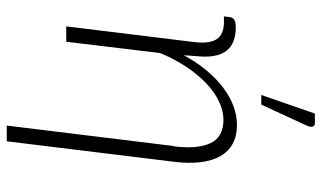

<svg xmlns="http://www.w3.org/2000/svg" viewBox="-212 -564 952 568"><g transform="rotate(90 264.0 -280.0)"><path d="M28.5 0ZM398 176H351.5L412 -318H413Q421.5 -389.5 403.2 -427.2Q385 -465 334.5 -465Q308 -465 280.5 -452Q253 -439 227.2 -414.8Q201.5 -390.5 178.2 -355.8Q155 -321 137 -278L103.5 0H58L104.5 -379Q110 -424.5 95.5 -445.5Q81 -466.5 45 -466.5H28.5L30.5 -483.5Q31.5 -492 38.2 -496.8Q45 -501.5 61 -501.5Q83.5 -501.5 101 -495Q118.5 -488.5 129.8 -474.5Q141 -460.5 145.2 -438.2Q149.5 -416 146 -384.5L143.5 -347.5Q163.5 -385 187.8 -414.2Q212 -443.5 238.8 -463.8Q265.5 -484 293.5 -494.5Q321.5 -505 350 -505Q382 -505 405 -492.5Q428 -480 441.8 -456Q455.5 -432 459.8 -397.2Q464 -362.5 458.5 -318ZM261 -577 316 -735.5H344Q352 -735.5 354.2 -729.2Q356.5 -723 352.5 -713.5L289.5 -577Z"/></g></svg>

Font: Lato Light
Style: Italic
Weight: 300
Italic angle: -7°
Designer: Lukasz Dziedzic
Foundry: tyPoland Lukasz Dziedzic
Version: Version 2.007; 2014-02-27